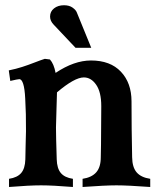

<svg xmlns="http://www.w3.org/2000/svg" viewBox="-20 -726 621 747"><path d="M154.3 -497.1 174.3 -494.6Q189.5 -478 196.3 -442.4Q268.6 -490.7 334 -490.7Q409.2 -490.7 450.4 -447Q491.7 -403.3 491.7 -331.5Q491.7 -225.6 494.1 -114.3Q494.6 -75.2 511.7 -55.4Q528.8 -35.6 564.5 -30.3V1.5Q477.5 -4.9 433.1 -4.9Q389.2 -4.9 301.3 1.5V-30.3Q336.9 -35.6 354.5 -55.7Q372.1 -75.7 372.1 -114.3Q372.1 -130.9 373 -163.1V-162.6Q374 -259.3 374 -313Q374 -367.7 354.2 -396.2Q334.5 -424.8 306.2 -424.8Q270 -424.8 201.7 -366.7Q201.2 -345.2 199.7 -298.3Q198.2 -251.5 197.8 -230Q197.8 -196.8 200.7 -106Q201.7 -70.8 216.6 -53Q231.4 -35.2 263.7 -30.3V1.5Q184.6 -4.9 139.6 -4.9Q94.2 -4.9 15.1 1.5V-30.3Q47.4 -35.2 62.5 -53Q77.6 -70.8 78.6 -106Q78.6 -115.2 79.6 -156.7Q80.6 -198.2 81.1 -215.8Q81.1 -258.3 80.6 -281.5Q80.1 -304.7 78.1 -342.8Q76.2 -380.9 70.3 -399.4Q64.5 -418 55.2 -418Q49.3 -418 20 -411.1L14.2 -452.1Q43 -458 66.4 -465.6Q89.8 -473.1 114.3 -482.7Q138.7 -492.2 154.3 -497.1ZM335 -540H273.9L189 -629.9Q174.8 -644.5 174.8 -661.6Q174.8 -681.2 190.2 -693.4Q205.6 -705.6 229 -705.6Q249.5 -705.6 262.5 -696.3Q275.4 -687 278.8 -677.7Q324.7 -564.9 335 -540Z"/></svg>

Font: Flanker
Style: Bold
Weight: 700
Designer: Flanker
Foundry: Flanker
Version: Version 2.021